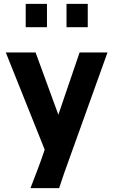

<svg xmlns="http://www.w3.org/2000/svg" viewBox="-20 -770 583 988"><path d="M190.4 56.6 210 0 9.8 -500H163.1L280.3 -179.7L389.6 -500H533.2L311.5 117.2Q311.5 117.2 284.2 198.2H136.7Q178.7 89.8 190.4 56.6ZM431.6 -629.9H322.3V-750H431.6ZM221.7 -629.9H112.3V-750H221.7Z"/></svg>

Font: FreeUniversal
Style: Bold
Weight: 700
Version: Version 1.001